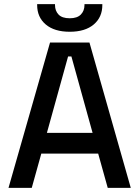

<svg xmlns="http://www.w3.org/2000/svg" viewBox="-20 -905 672 925"><path d="M21 0 221 -700H411L610 0H499L453 -165H179L133 0ZM206 -265H426L324 -633H308ZM316 -752Q242 -752 200.5 -787Q159 -822 159 -881V-885H245V-881Q245 -853 262 -835Q279 -817 316 -817Q352 -817 369.5 -835Q387 -853 387 -881V-885H473V-881Q473 -822 431.5 -787Q390 -752 316 -752Z"/></svg>

Font: Space Grotesk Light Medium
Style: Regular
Weight: 500
Version: Version 2.000